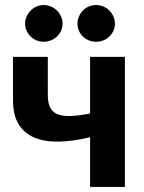

<svg xmlns="http://www.w3.org/2000/svg" viewBox="-20 -741 572 761"><path d="M31.5 0ZM475 0H337V-197Q270.5 -181 214.5 -179.8Q158.5 -178.5 117.8 -195Q77 -211.5 54.2 -248Q31.5 -284.5 31.5 -344V-515.5H169.5V-364.5Q169.5 -335 178 -316.5Q186.5 -298 206.2 -289.2Q226 -280.5 258 -281.2Q290 -282 337 -291V-515.5H475ZM228 -647Q228 -632 222 -619Q216 -606 205.8 -596.2Q195.5 -586.5 181.8 -581Q168 -575.5 152.5 -575.5Q138 -575.5 124.8 -581Q111.5 -586.5 101.5 -596.2Q91.5 -606 85.5 -619Q79.5 -632 79.5 -647Q79.5 -662 85.5 -675.5Q91.5 -689 101.5 -699.2Q111.5 -709.5 124.8 -715.2Q138 -721 152.5 -721Q168 -721 181.8 -715.2Q195.5 -709.5 205.8 -699.2Q216 -689 222 -675.5Q228 -662 228 -647ZM435.5 -647Q435.5 -632 429.5 -619Q423.5 -606 413.5 -596.2Q403.5 -586.5 389.8 -581Q376 -575.5 360.5 -575.5Q345.5 -575.5 332 -581Q318.5 -586.5 308.5 -596.2Q298.5 -606 292.8 -619Q287 -632 287 -647Q287 -662 292.8 -675.5Q298.5 -689 308.5 -699.2Q318.5 -709.5 332 -715.2Q345.5 -721 360.5 -721Q376 -721 389.8 -715.2Q403.5 -709.5 413.5 -699.2Q423.5 -689 429.5 -675.5Q435.5 -662 435.5 -647Z"/></svg>

Font: Lato Heavy
Style: Regular
Weight: 800
Designer: Lukasz Dziedzic
Foundry: tyPoland Lukasz Dziedzic
Version: Version 2.007; 2014-02-27